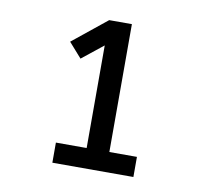

<svg xmlns="http://www.w3.org/2000/svg" viewBox="-63 -909 727 658"><g transform="rotate(10 300.0 -580.5)"><path d="M159 -323V-393H266V-750L192 -691L147 -742L266 -838H345V-393H441V-323Z"/></g></svg>

Font: Nova
Style: Regular
Weight: 400
Monospace: yes
Designer: Belleve Invis
Foundry: Belleve Invis
Version: Version 24.1.4; ttfautohint (v1.8.4)